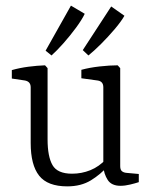

<svg xmlns="http://www.w3.org/2000/svg" viewBox="-20 -654 541 682"><path d="M364 -65Q338 -35 303 -13.5Q268 8 219 8Q149 8 119 -30Q89 -68 89 -146V-344Q89 -364 69 -368L22 -375V-405Q50 -413 81 -417Q112 -421 140 -422L149 -412V-159Q149 -98 166.5 -67.5Q184 -37 236 -37Q270 -37 301 -49.5Q332 -62 357 -89ZM473 -7Q461 -3 442.5 1.5Q424 6 408 6Q376 6 362.5 -15Q349 -36 347 -63V-344Q347 -365 327 -368L269 -376V-406Q298 -414 334 -418Q370 -422 398 -422L407 -412V-64Q407 -51 413 -46Q419 -41 429 -40L473 -36ZM142 -474 232 -634 281 -605Q271 -584 250 -555.5Q229 -527 205.5 -500.5Q182 -474 163 -457ZM274 -476 375 -631 422 -598Q410 -577 387 -550Q364 -523 339 -498Q314 -473 294 -457Z"/></svg>

Font: Rasa Light
Style: Regular
Weight: 300
Designer: Anna Giedrys (Yrsa+Rasa design), David Brezina (Yrsa art-direction, Rasa art-direction, design)
Foundry: Rosetta Type Foundry
Version: Version 2.004